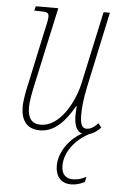

<svg xmlns="http://www.w3.org/2000/svg" viewBox="-54 -575 543 849"><g transform="rotate(5 217.0 -150.5)"><path d="M294 235C316 235 335 229 354 219L359 196C336 207 322 212 299 212C270 212 249 195 249 156C249 98 290 41 354 7C371 2 391 -10 405 -27L391 -45C376 -27 357 -16 341 -16C322 -16 312 -31 312 -76C312 -110 316 -147 327 -200L399 -536H371L303 -222C283 -125 220 -16 137 -16C96 -16 79 -42 79 -89C79 -117 88 -162 98 -206L170 -536H70L65 -516H82C123 -516 130 -513 130 -494C130 -483 125 -459 116 -421L70 -206C60 -165 51 -117 51 -89C51 -32 74 9 136 9C200 9 248 -43 286 -111H289C288 -97 287 -83 287 -71C287 -28 298 0 323 7C269 36 224 97 224 158C224 203 247 235 294 235Z"/></g></svg>

Font: Noto Serif Condensed Thin
Style: Italic
Weight: 100
Width: 3
Italic angle: -12°
Designer: Monotype Design Team
Foundry: Monotype Imaging Inc.
Version: Version 2.013